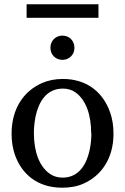

<svg xmlns="http://www.w3.org/2000/svg" viewBox="-20 -862 583 895"><path d="M406 -241C406 -214 403 -188 398 -163C384 -98 349 -34 272 -34C249 -34 229 -40 212 -52C162 -87 138 -157 138 -242C138 -269 141 -295 146 -320C160 -385 195 -449 273 -449C296 -449 315 -443 331 -432C381 -397 405 -326 405 -241ZM509 -240C509 -275 504 -308 493 -339C462 -427 390 -494 273 -494C236 -494 203 -487 174 -474C91 -437 34 -356 34 -239C34 -203 39 -170 50 -139C81 -52 153 13 270 13C307 13 340 7 369 -6C451 -42 509 -122 509 -238ZM271 -696C239 -696 215 -672 215 -639C215 -607 239 -583 271 -583C303 -583 327 -607 327 -639C327 -672 303 -696 271 -696ZM104 -779H439V-842H104Z"/></svg>

Font: Veleka
Style: Regular
Weight: 400
Designer: Stefan Peev, Context Ltd, 2016; SIL International, 1997-2014.
Foundry: Stefan Peev, Context Ltd, 2016
Version: Version 1.000